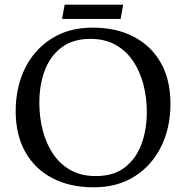

<svg xmlns="http://www.w3.org/2000/svg" viewBox="-20 -784 795 820"><path d="M47 -309Q47 -411 86.5 -491.5Q126 -572 200 -619Q274 -666 375 -666Q477 -666 551.5 -627Q626 -588 667 -515.5Q708 -443 708 -341Q708 -239 668.5 -158.5Q629 -78 555.5 -31Q482 16 380 16Q279 16 204 -23Q129 -62 88 -135Q47 -208 47 -309ZM148 -345Q148 -283 162.5 -227Q177 -171 206.5 -127Q236 -83 281.5 -57.5Q327 -32 389 -32Q465 -32 513 -69Q561 -106 584 -168Q607 -230 607 -305Q607 -367 592.5 -423Q578 -479 548.5 -523Q519 -567 473.5 -592.5Q428 -618 366 -618Q291 -618 242.5 -581Q194 -544 171 -482.5Q148 -421 148 -345ZM495 -703H245L256 -764H506Z"/></svg>

Font: Buenard
Style: Regular
Weight: 400
Version: Version 2.000